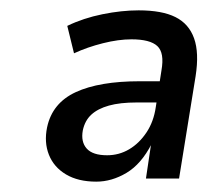

<svg xmlns="http://www.w3.org/2000/svg" viewBox="-20 -734 401 371"><path d="M166 -383Q131 -383 107.5 -397Q84 -411 74.5 -435Q65 -459 71 -488Q81 -535 126.5 -556Q172 -577 250 -577H293L287 -536H244Q212 -536 190.5 -530Q169 -524 156.5 -512.5Q144 -501 140 -482Q136 -460 147.5 -447Q159 -434 187 -434Q210 -434 229.5 -445.5Q249 -457 263 -478Q277 -499 281 -527L292 -598Q298 -632 284 -645Q270 -658 234 -658Q209 -658 179 -650.5Q149 -643 123 -631L110 -684Q141 -699 178 -706.5Q215 -714 248 -714Q293 -714 319 -701Q345 -688 355 -660Q365 -632 358 -587L326 -389H262L272 -456H273Q253 -417 224.5 -400Q196 -383 166 -383Z"/></svg>

Font: Nunito Sans 7pt SemiCondensed SemiBold
Style: Italic
Weight: 600
Width: 4
Italic angle: -9°
Designer: Vernon Adams
Foundry: Vernon Adams
Version: Version 3.101;gftools[0.9.27]